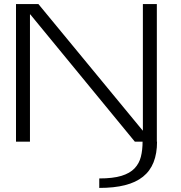

<svg xmlns="http://www.w3.org/2000/svg" viewBox="-20 -695 890 942"><path d="M467 227Q540 227 593.2 213.5Q646.5 200 681.5 172Q716.5 144 733.5 101Q750.5 58 750.5 0H679.5Q679.5 41 671.2 74Q663 107 640.2 131Q617.5 155 575.8 167.8Q534 180.5 467 180.5ZM58.5 0H127V-624.5H128.5L641.5 0H749.5V-675H681V-54.5H680L168.5 -675H58.5Z"/></svg>

Font: Anybody Expanded Light
Style: Regular
Weight: 300
Width: 7
Version: Version 1.113;gftools[0.9.25]